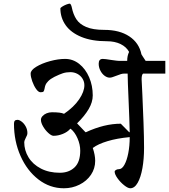

<svg xmlns="http://www.w3.org/2000/svg" viewBox="-20 -947 915 1040"><path d="M747.1 -517.6Q748 -499.5 751.2 -433.3Q754.4 -367.2 757.3 -284.2Q760.3 -201.2 760.3 -146Q760.3 -86.4 751.5 -36.6Q742.7 13.2 725.8 43Q709 72.8 685.5 72.8Q672.9 72.8 652.3 56.4Q631.8 40 616.5 18.6Q601.1 -2.9 601.1 -17.1Q601.1 -22.5 608.2 -26.6Q615.2 -30.8 625 -30.8Q640.6 -30.8 653.8 -54.2Q667 -77.6 674.8 -117.4Q682.6 -157.2 682.6 -204.1H680.7Q613.8 -197.8 562.5 -182.4Q511.2 -167 483.4 -146H482.4Q495.6 -106.9 495.6 -75.7Q495.6 -34.2 472.7 -0.2Q449.7 33.7 410.6 53.2Q371.6 72.8 326.2 72.8Q250 72.8 188.2 25.1Q126.5 -22.5 91.1 -102.5Q55.7 -182.6 55.7 -276.9Q55.7 -287.6 60.1 -292.7Q64.5 -297.9 74.7 -297.9Q84.5 -297.9 97.4 -288.1Q110.4 -278.3 119.4 -261.7Q128.4 -245.1 128.4 -226.1Q128.4 -220.2 126.2 -214.4Q124 -208.5 119.1 -199.2Q111.3 -183.6 111.3 -177.2Q111.3 -132.8 134.5 -94.7Q157.7 -56.6 201.7 -33.9Q245.6 -11.2 304.2 -11.2Q353 -11.2 383.8 -40.3Q414.6 -69.3 414.6 -130.9Q414.6 -164.1 399.9 -197.8Q385.3 -231.4 362.8 -249.5H360.8Q345.7 -231.9 320.3 -221.7Q294.9 -211.4 270 -211.4Q258.8 -211.4 242.2 -226.3Q225.6 -241.2 213.6 -261.7Q201.7 -282.2 201.7 -297.9Q201.7 -308.6 210.2 -318.1Q218.8 -327.6 232.4 -333.3Q246.1 -338.9 261.2 -338.9Q309.1 -338.9 325.2 -331.1H327.6Q380.4 -367.2 408.7 -408.9Q437 -450.7 437 -485.4Q437 -504.9 426.8 -521.2Q416.5 -537.6 399.2 -546.9Q381.8 -556.2 361.3 -556.2Q338.9 -556.2 320.8 -550.3Q302.7 -544.4 274.9 -530.8Q252.9 -519.5 241.5 -507.8Q230 -496.1 226.6 -487.1Q223.1 -478 221.2 -466.3Q219.2 -455.6 215.8 -451.4Q212.4 -447.3 199.7 -447.3Q188 -447.3 175.5 -465.1Q163.1 -482.9 154.5 -507.1Q146 -531.2 146 -548.3Q146 -566.9 176.5 -585.4Q207 -604 251.2 -616Q295.4 -627.9 332.5 -627.9Q375 -627.9 409.2 -600.8Q443.4 -573.7 462.9 -528.3Q482.4 -482.9 482.4 -430.2Q482.4 -393.6 460.2 -356Q438 -318.4 397.5 -278.8L442.9 -231H445.8Q544.9 -276.9 634.3 -276.9L679.7 -231H682.6Q682.6 -251.5 680.4 -306.2Q678.2 -360.8 677.2 -386.2Q671.4 -517.1 671.4 -548.3H651.9Q644 -548.3 635.3 -545.7Q626.5 -543 611.3 -537.1Q597.2 -531.7 589.1 -529.1Q581.1 -526.4 574.2 -526.4Q560.5 -526.4 546.6 -536.6Q532.7 -546.9 523.7 -564.5Q514.6 -582 514.6 -602.1Q514.6 -627.9 536.6 -627.9Q549.3 -627.9 583.5 -622.1Q616.7 -617.2 625 -617.2H668.9Q668.9 -644.5 679.2 -666Q664.1 -693.4 632.8 -708.5Q601.6 -723.6 559.1 -723.6Q477.1 -723.6 420.4 -747.1Q363.8 -770.5 335.4 -810.8Q307.1 -851.1 307.1 -901.4Q307.1 -904.8 316.9 -911.1Q326.7 -917.5 339.1 -922.4Q351.6 -927.2 357.9 -927.2Q360.8 -927.2 364 -921.4Q367.2 -915.5 369.1 -906.2Q376.5 -869.1 393.6 -842.8Q410.6 -816.4 447 -800.8Q483.4 -785.2 544.4 -785.2Q627.4 -785.2 680.4 -750Q733.4 -714.8 746.1 -652.8L752 -643.1Q765.6 -621.6 769 -617.2H875.5V-548.3H754.9Q747.1 -542.5 747.1 -517.6Z"/></svg>

Font: Dekko
Style: Regular
Weight: 400
Designer: Multiple
Foundry: Sorkin Type
Version: Version 2.001